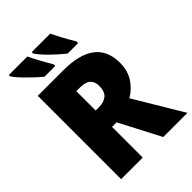

<svg xmlns="http://www.w3.org/2000/svg" viewBox="-263 -1045 1163 1163"><g transform="rotate(-45 319.0 -463.5)"><path d="M289 -714Q564 -714 564 -503Q564 -439 534.5 -391Q505 -343 452 -311L638 0H431L294 -263H255V0H70V-714ZM286 -569H255V-403H284Q326 -403 351 -424Q376 -445 376 -494Q376 -530 354.5 -549.5Q333 -569 286 -569ZM390 -927Q403 -899 424.5 -859Q446 -819 469 -781V-767H379Q354 -787 323 -815Q292 -843 266.5 -871Q241 -899 231 -917V-927ZM194 -927Q207 -899 228.5 -859Q250 -819 273 -781V-767H180Q163 -781 141.5 -801Q120 -821 98 -843Q76 -865 59 -884.5Q42 -904 35 -917V-927Z"/></g></svg>

Font: Noto Sans SemiCondensed Black
Style: Regular
Weight: 900
Width: 4
Designer: Monotype Design Team
Foundry: Monotype Imaging Inc.
Version: Version 2.013; ttfautohint (v1.8.4.7-5d5b)